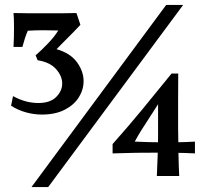

<svg xmlns="http://www.w3.org/2000/svg" viewBox="-20 -713 846 781"><path d="M150 -247Q118 -247 85.5 -256Q53 -265 25 -283L33 -322Q84 -294 136 -294Q184 -294 208.5 -318.5Q233 -343 233 -373Q233 -404 208 -432Q183 -460 133 -468L125 -488Q147 -507 174 -535Q201 -563 217 -589Q200 -589 185 -589.5Q170 -590 156 -590Q140 -590 125 -589.5Q110 -589 93 -588Q81 -560 71 -522H35Q36 -541 36.5 -560.5Q37 -580 37 -602Q37 -619 36.5 -634.5Q36 -650 35 -660Q68 -659 100 -659Q132 -659 165 -659Q201 -659 229.5 -659Q258 -659 291 -660L307 -612Q279 -582 254.5 -558Q230 -534 210 -513Q266 -497 293 -460Q320 -423 320 -383Q320 -348 300.5 -317Q281 -286 243 -266.5Q205 -247 150 -247ZM705 -414Q705 -365 704.5 -308.5Q704 -252 704.5 -194.5Q705 -137 706 -85.5Q707 -34 709 3H618Q620 -43 621 -72Q622 -101 622.5 -121.5Q623 -142 623 -163Q623 -184 623 -213Q623 -242 623 -289Q597 -248 581.5 -224.5Q566 -201 554.5 -182.5Q543 -164 528 -137Q550 -136 581 -135Q612 -134 642 -134Q676 -134 708 -134.5Q740 -135 773 -137V-89Q733 -91 695 -91.5Q657 -92 616 -92Q571 -92 532 -91.5Q493 -91 438 -89V-127Q502 -199 558.5 -267.5Q615 -336 678 -414ZM108 48 656 -693H725L176 48Z"/></svg>

Font: Ruwudu Medium
Style: Regular
Weight: 500
Designer: Becca Hirsbrunner Spalinger
Foundry: SIL International
Version: Version 3.000